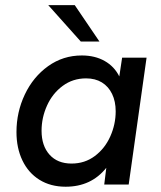

<svg xmlns="http://www.w3.org/2000/svg" viewBox="-20 -717 624 746"><path d="M44 -204Q44 -281.5 76.5 -350Q109 -418.5 167 -460Q225 -501.5 298 -501.5Q349 -501.5 386.8 -480Q424.5 -458.5 443.5 -420L454.5 -493H549.5L480 0H385L393 -65Q334.5 8.5 235 8.5Q176.5 8.5 133.2 -18.5Q90 -45.5 67 -93.8Q44 -142 44 -204ZM429.5 -284.5Q429.5 -323 415.5 -352Q401.5 -381 375.8 -396.8Q350 -412.5 314.5 -412.5Q263 -412.5 223.5 -383.2Q184 -354 162.8 -307Q141.5 -260 141.5 -209Q141.5 -150.5 172.5 -116Q203.5 -81.5 258 -81.5Q309.5 -81.5 348.5 -110.8Q387.5 -140 408.5 -187Q429.5 -234 429.5 -284.5ZM167.5 -697H270.5L366.5 -555.5H294Z"/></svg>

Font: HK Grotesk Medium
Style: Italic
Weight: 500
Italic angle: -8°
Designer: Alfredo Marco Pradil
Foundry: Hanken Design Co.
Version: Version 3.004